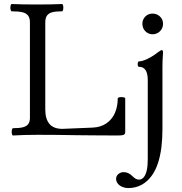

<svg xmlns="http://www.w3.org/2000/svg" viewBox="-20 -686 924 977"><path d="M46.4 -33.7Q77.1 -33.7 95.5 -38.1Q113.8 -42.5 123 -53.7Q132.3 -64.9 132.3 -86.4V-572.3Q132.3 -595.2 122.3 -607.4Q112.3 -619.6 92.8 -624Q73.2 -628.4 40 -628.4Q35.6 -628.4 33.7 -637.7Q31.7 -647 33.7 -656.2Q35.6 -665.5 40 -665.5Q93.3 -663.1 168 -663.1Q242.2 -663.1 295.4 -665.5Q299.8 -665.5 301.5 -656.2Q303.2 -647 301.5 -637.7Q299.8 -628.4 295.4 -628.4Q265.1 -628.4 247.1 -624Q229 -619.6 219.7 -607.4Q210.4 -595.2 210.4 -572.3V-128.9Q210.4 -80.6 231.7 -55.4Q252.9 -30.3 297.4 -30.3L450.2 -36.6Q491.7 -38.1 520.8 -57.9Q549.8 -77.6 564.5 -110.6Q579.1 -143.6 579.1 -185.1Q579.1 -189.5 588.6 -191.2Q598.1 -192.9 607.7 -191.2Q617.2 -189.5 617.2 -185.1V-13.2Q617.2 -6.3 613.8 -2.9Q610.4 0.5 602.1 2Q593.8 3.4 577.6 3.4Q526.9 3.4 476.1 2.9Q425.3 2.4 374.5 2Q323.7 1 272.7 0.5Q221.7 0 170.9 0Q104.5 0 46.4 3.4Q42 3.4 40.3 -5.9Q38.6 -15.1 40.3 -24.4Q42 -33.7 46.4 -33.7ZM570.8 224.1Q570.8 209 582.5 199.5Q594.2 189.9 608.9 189.9Q621.1 189.9 631.8 194.6Q642.6 199.2 652.3 209Q662.1 218.8 670.2 223.4Q678.2 228 687 228Q701.2 228 711.2 216.3Q721.2 204.6 726.6 181.4Q731.9 158.2 731.9 124V-278.8Q731.9 -346.2 687 -346.2Q682.6 -346.2 681.2 -353Q679.7 -359.9 681.4 -366.7Q683.1 -373.5 687 -373.5Q697.8 -373.5 713.4 -379.2Q729 -384.8 746.8 -395Q764.6 -405.3 782.2 -418.9Q790.5 -425.3 795.7 -428.2Q800.8 -431.2 803.7 -431.2Q806.6 -431.2 808.1 -427.7Q809.6 -424.3 809.6 -417.5Q807.6 -395.5 807.1 -376.2Q806.6 -356.9 806.6 -342.3V-28.8Q806.6 19.5 801.3 63.5Q789.6 155.8 752.9 207Q730 238.8 699.7 254.9Q669.4 271 631.8 271Q616.7 271 602.5 265.1Q588.4 259.3 579.6 248.5Q570.8 237.8 570.8 224.1ZM704.6 -564.9Q704.6 -579.6 711.4 -591.3Q718.3 -603 730 -609.9Q741.7 -616.7 756.3 -616.7Q771 -616.7 783.2 -609.9Q795.4 -603 802.5 -591.3Q809.6 -579.6 809.6 -564.9Q809.6 -550.3 802.5 -538.1Q795.4 -525.9 783.2 -518.8Q771 -511.7 756.3 -511.7Q742.2 -511.7 730.2 -518.8Q718.3 -525.9 711.4 -538.1Q704.6 -550.3 704.6 -564.9Z"/></svg>

Font: Junicode Two Beta VF
Style: Regular
Weight: 400
Designer: Peter S. Baker
Foundry: Briery Creek Software
Version: Version 1.031 beta; ttfautohint (v1.8.1.43-b0c9)